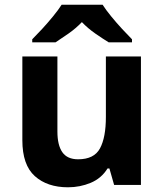

<svg xmlns="http://www.w3.org/2000/svg" viewBox="-20 -786 697 816"><path d="M579 -546V0H465L445 -70H437Q411 -28 365.5 -9Q320 10 269 10Q181 10 128 -37.5Q75 -85 75 -190V-546H224V-227Q224 -169 245 -139Q266 -109 312 -109Q380 -109 405 -155.5Q430 -202 430 -289V-546ZM416 -766Q430 -744 452.5 -716.5Q475 -689 499 -663Q523 -637 541 -619V-606H442Q416 -622 385 -643.5Q354 -665 328 -692Q302 -665 272 -644Q242 -623 216 -606H117V-619Q136 -638 159.5 -663.5Q183 -689 205.5 -716.5Q228 -744 242 -766Z"/></svg>

Font: Noto Sans Thaana
Style: Bold
Weight: 700
Designer: David Williams
Foundry: Google Inc.
Version: Version 3.001; ttfautohint (v1.8.4.7-5d5b)